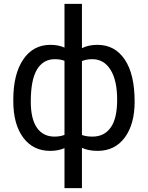

<svg xmlns="http://www.w3.org/2000/svg" viewBox="-20 -770 766 993"><path d="M48.8 -254.4Q48.8 -386.7 100.1 -462.4Q151.4 -538.1 240.7 -538.1Q282.2 -538.1 313.5 -523.9V-750H403.8V-521Q438 -538.1 483.9 -538.1Q573.7 -538.1 625 -462.4Q676.3 -386.7 676.3 -244.1Q676.3 -127.4 625.2 -58.6Q574.2 10.3 484.9 10.3Q437.5 10.3 403.8 -5.4V203.1H313.5V-3.9Q281.2 10.3 239.7 10.3Q150.9 10.3 99.9 -58.6Q48.8 -127.4 48.8 -247.1ZM585.9 -254.4Q585.9 -354 551.8 -408.9Q517.6 -463.9 457.5 -463.9Q426.8 -463.9 403.8 -454.1V-71.8Q425.8 -63.5 458.5 -63.5Q519 -63.5 552.5 -110.4Q585.9 -157.2 585.9 -254.4ZM139.2 -244.1Q139.2 -155.3 170.9 -109.4Q202.6 -63.5 262.2 -63.5Q290.5 -63.5 313.5 -72.3V-455.6Q293 -463.9 263.2 -463.9Q203.6 -463.9 171.4 -410.6Q139.2 -357.4 139.2 -244.1Z"/></svg>

Font: Roboto
Style: Regular
Weight: 400
Designer: Google
Version: Version 2.001047; 2015